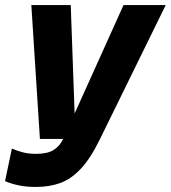

<svg xmlns="http://www.w3.org/2000/svg" viewBox="-78 -550 676 760"><path d="M64 190Q27 190 -2.5 184Q-32 178 -58 167L-31 38Q-11 47 12.5 53Q36 59 64 59Q110 59 134.5 43.5Q159 28 172 0L411 -530H578L318 0Q280 78 241 119Q202 160 159 175Q116 190 64 190ZM80 0 46 -530H202L221 0Z"/></svg>

Font: Radio Canada Big
Style: Bold Italic
Weight: 700
Italic angle: -12°
Designer: Étienne Aubert Bonn
Foundry: Coppers and Brasses
Version: Version 1.001